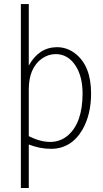

<svg xmlns="http://www.w3.org/2000/svg" viewBox="-20 -728 507 948"><path d="M227.5 -27.3Q178.7 -27.3 122.1 -55.7V-287.1Q122.1 -391.6 186.5 -438.5Q218.8 -460.9 254.9 -460.9Q318.4 -460.9 356.4 -398.4Q387.7 -345.7 387.7 -266.6Q387.7 -121.1 314.5 -58.6Q277.3 -27.3 227.5 -27.3ZM122.1 200.2V-14.6Q176.8 6.8 231.4 6.8Q332 6.8 387.7 -88.9Q429.7 -163.1 429.7 -266.6Q429.7 -402.3 352.5 -462.9Q311.5 -495.1 260.7 -495.1Q171.9 -494.1 122.1 -404.3V-708H83V200.2Z"/></svg>

Font: Yaldevi Colombo ExtraLight
Style: Regular
Weight: 275
Designer: Sol Matas, Denzil Rajitha, Kosala Senevirathne and Pathum Egodawatta
Foundry: Mooniak
Version: Version 1.020 ; ttfautohint (v1.6)